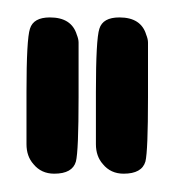

<svg xmlns="http://www.w3.org/2000/svg" viewBox="-20 -752 196 216"><path d="M9.8 -589.8V-648.4Q9.8 -708 13.7 -719.7Q17.6 -732.4 36.1 -732.4Q60.5 -732.4 66.4 -712.9Q68.4 -708 68.4 -704.1V-642.6Q68.4 -582 65.4 -570.3Q61.5 -556.6 41 -556.6Q26.4 -556.6 17.6 -567.4Q9.8 -576.2 9.8 -589.8ZM87.9 -589.8V-648.4Q87.9 -708 91.8 -719.7Q95.7 -732.4 114.3 -732.4Q138.7 -732.4 144.5 -712.9Q146.5 -708 146.5 -704.1V-642.6Q146.5 -582 143.6 -570.3Q139.6 -556.6 119.1 -556.6Q104.5 -556.6 95.7 -567.4Q87.9 -576.2 87.9 -589.8Z"/></svg>

Font: otype
Style: Regular
Weight: 400
Designer: ironsmith
Version: 4